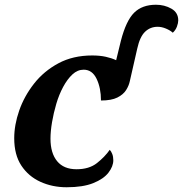

<svg xmlns="http://www.w3.org/2000/svg" viewBox="-20 -780 772 810"><path d="M261 10Q201 10 150.5 -13Q100 -36 70 -81.5Q40 -127 40 -197Q40 -253 61 -313.5Q82 -374 123.5 -427Q165 -480 226.5 -513Q288 -546 369 -546Q401 -546 426 -540.5Q451 -535 470 -526L490 -608Q512 -693 546 -726.5Q580 -760 638 -760Q674 -760 703 -743.5Q732 -727 732 -694Q732 -683 726.5 -668Q721 -653 709 -642Q698 -652 680 -659.5Q662 -667 645 -667Q614 -667 592 -646Q570 -625 559 -575L528 -439Q524 -419 512 -400Q500 -381 475 -368.5Q450 -356 406 -356Q406 -409 387.5 -447.5Q369 -486 333 -486Q307 -486 285.5 -466Q264 -446 246.5 -413.5Q229 -381 217.5 -342Q206 -303 199.5 -264.5Q193 -226 193 -195Q193 -134 221 -100Q249 -66 303 -66Q356 -66 389 -92Q422 -118 443 -148Q449 -142 453.5 -130.5Q458 -119 458 -104Q458 -78 437.5 -51.5Q417 -25 373.5 -7.5Q330 10 261 10Z"/></svg>

Font: Noto Serif
Style: Bold Italic
Weight: 700
Italic angle: -12°
Designer: Monotype Design Team
Foundry: Monotype Imaging Inc.
Version: Version 2.013